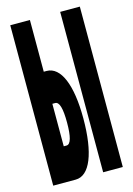

<svg xmlns="http://www.w3.org/2000/svg" viewBox="-121 -863 642 925"><g transform="rotate(-15 200.0 -400.0)"><path d="M26 0H138C209 0 250 -103 250 -276C250 -443 209 -542 138 -542H124V-800H26ZM275 0H373V-800H275ZM138 -382C159 -382 169 -347 169 -276C169 -207 159 -170 138 -170H124V-382Z"/></g></svg>

Font: Yard Headline
Style: Regular
Weight: 400
Monospace: yes
Designer: Roman Shamin
Foundry: Evil Martians
Version: Version 1.000